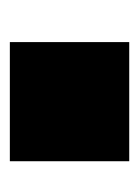

<svg xmlns="http://www.w3.org/2000/svg" viewBox="34 -442 282 390"><g transform="rotate(90 175.0 -247.0)"><path d="M65.5 -126V-368.5H307.5V-126Z"/></g></svg>

Font: HK Grotesk SemiBold
Style: Regular
Weight: 600
Designer: Alfredo Marco Pradil
Foundry: Hanken Design Co.
Version: Version 3.001;FEAKit 1.0